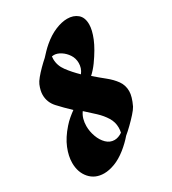

<svg xmlns="http://www.w3.org/2000/svg" viewBox="-178 -808 817 914"><g transform="rotate(-30 230.5 -351.0)"><path d="M248 -39Q214 -12 182 0Q150 12 123 12Q74 12 44.5 -21.5Q15 -55 15 -107Q15 -144 32 -186Q49 -228 87 -271Q101 -287 116.5 -300Q132 -313 146 -323Q112 -355 83.5 -386Q55 -417 55 -458Q55 -481 67 -510Q72 -522 86 -539Q100 -556 118 -574Q136 -592 152 -606Q162 -617 174 -629.5Q186 -642 200 -654Q235 -684 271 -699Q307 -714 337 -714Q371 -714 393 -695.5Q415 -677 415 -639Q415 -608 397.5 -565Q380 -522 340 -466Q321 -440 300 -421Q330 -395 357.5 -373Q385 -351 403 -326Q421 -301 421 -268Q421 -239 400 -195Q393 -182 376 -163Q359 -144 339 -124.5Q319 -105 302 -91Q291 -78 277 -64.5Q263 -51 248 -39ZM262 -452Q272 -465 276 -478Q280 -491 280 -504Q280 -530 266.5 -550.5Q253 -571 233.5 -583.5Q214 -596 196 -596Q190 -596 185 -595Q184 -588 184 -581Q184 -545 207 -514Q230 -483 262 -452ZM161 -225Q161 -196 171.5 -167Q182 -138 201 -119.5Q220 -101 245 -101Q266 -101 288 -116Q291 -129 291 -143Q291 -173 275 -199Q259 -225 234 -248.5Q209 -272 182 -296Q171 -281 166 -263Q161 -245 161 -225Z"/></g></svg>

Font: Ga Maamli
Style: Regular
Weight: 400
Designer: Afotey Clement Nii Odai, Ama Asantewa Diaka, David Abbey-Thompson
Foundry: Sorkin Type Co.
Version: Version 1.000; ttfautohint (v1.8.4.7-5d5b)